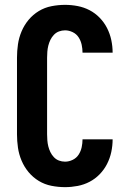

<svg xmlns="http://www.w3.org/2000/svg" viewBox="-20 -763 540 791"><path d="M248 8Q220 8 192 2.5Q164 -3 140 -17.5Q116 -32 98 -53.5Q80 -75 69 -101Q58 -127 54 -154.5Q50 -182 50 -210V-525Q50 -553 54 -580.5Q58 -608 69 -634Q80 -660 98 -681.5Q116 -703 140 -717.5Q164 -732 192 -737.5Q220 -743 248 -743Q274 -743 300 -738Q326 -733 349 -721Q372 -709 390.5 -690Q409 -671 421 -647.5Q433 -624 438.5 -598Q444 -572 444 -546H320Q320 -562 316.5 -578.5Q313 -595 304 -609Q295 -623 279.5 -630.5Q264 -638 248 -638Q235 -638 223 -633.5Q211 -629 202 -619.5Q193 -610 187.5 -598.5Q182 -587 179 -575Q176 -563 175 -550Q174 -537 174 -525V-210Q174 -198 175 -185Q176 -172 179 -160Q182 -148 187.5 -136.5Q193 -125 202 -115.5Q211 -106 223 -101.5Q235 -97 248 -97Q264 -97 279.5 -104.5Q295 -112 304 -126Q313 -140 316.5 -156.5Q320 -173 320 -189H444Q444 -163 438.5 -137Q433 -111 421 -87.5Q409 -64 390.5 -45Q372 -26 349 -14Q326 -2 300 3Q274 8 248 8Z"/></svg>

Font: iosevka_custom_sans_ss08 XBd
Style: Regular
Weight: 800
Designer: Belleve Invis
Foundry: Belleve Invis
Version: Version 10.3.0; ttfautohint (v1.8.3)